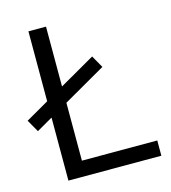

<svg xmlns="http://www.w3.org/2000/svg" viewBox="-127 -791 778 876"><g transform="rotate(-15 262.0 -352.5)"><path d="M88 0V-705H171V-72H527V0ZM12 -254 -21 -312 339 -519 372 -461Z"/></g></svg>

Font: Mulish ExtraLight
Style: Regular
Weight: 400
Version: Version 3.603